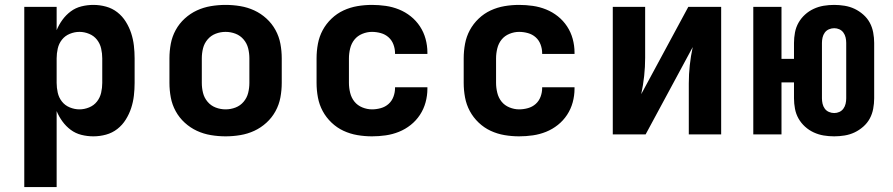

<svg xmlns="http://www.w3.org/2000/svg" viewBox="-20 -548 3640 783"><path d="M79 215V-520H211V-425Q220 -447 234.5 -467Q249 -487 268.5 -501.5Q288 -516 312 -522Q336 -528 361 -528Q387 -528 412.5 -521Q438 -514 458.5 -498Q479 -482 493 -459.5Q507 -437 515 -412.5Q523 -388 526 -362Q529 -336 529 -310V-210Q529 -184 526 -158Q523 -132 515 -107.5Q507 -83 493 -60.5Q479 -38 458.5 -22Q438 -6 412.5 1Q387 8 361 8Q336 8 312 2Q288 -4 268.5 -18.5Q249 -33 234.5 -53Q220 -73 211 -95V215ZM304 -102Q324 -102 343.5 -110Q363 -118 375.5 -134Q388 -150 392.5 -170Q397 -190 397 -210V-310Q397 -330 392.5 -350Q388 -370 375.5 -386Q363 -402 343.5 -410Q324 -418 304 -418Q284 -418 264.5 -410Q245 -402 232.5 -386Q220 -370 215.5 -350Q211 -330 211 -310V-210Q211 -190 215.5 -170Q220 -150 232.5 -134Q245 -118 264.5 -110Q284 -102 304 -102Z M900 8Q870 8 840 3Q810 -2 783 -14.5Q756 -27 733.5 -47.5Q711 -68 696.5 -94.5Q682 -121 676.5 -150.5Q671 -180 671 -210V-310Q671 -340 676.5 -369.5Q682 -399 696.5 -425.5Q711 -452 733.5 -472.5Q756 -493 783 -505.5Q810 -518 840 -523Q870 -528 900 -528Q930 -528 960 -523Q990 -518 1017 -505.5Q1044 -493 1066.5 -472.5Q1089 -452 1103.5 -425.5Q1118 -399 1123.5 -369.5Q1129 -340 1129 -310V-210Q1129 -180 1123.5 -150.5Q1118 -121 1103.5 -94.5Q1089 -68 1066.5 -47.5Q1044 -27 1017 -14.5Q990 -2 960 3Q930 8 900 8ZM900 -102Q921 -102 940.5 -109.5Q960 -117 973.5 -133Q987 -149 992 -169Q997 -189 997 -210V-310Q997 -331 992 -351Q987 -371 973.5 -387Q960 -403 940.5 -410.5Q921 -418 900 -418Q879 -418 859.5 -410.5Q840 -403 826.5 -387Q813 -371 808 -351Q803 -331 803 -310V-210Q803 -189 808 -169Q813 -149 826.5 -133Q840 -117 859.5 -109.5Q879 -102 900 -102Z M1497 8Q1467 8 1437.5 3Q1408 -2 1381 -14.5Q1354 -27 1332 -48Q1310 -69 1296 -95Q1282 -121 1276.5 -150.5Q1271 -180 1271 -210V-310Q1271 -340 1276.5 -369.5Q1282 -399 1296 -425Q1310 -451 1332 -472Q1354 -493 1381 -505.5Q1408 -518 1437.5 -523Q1467 -528 1497 -528Q1525 -528 1553 -524Q1581 -520 1607 -509.5Q1633 -499 1655 -481.5Q1677 -464 1692.5 -440.5Q1708 -417 1715.5 -389.5Q1723 -362 1723 -334V-328H1591V-331Q1591 -349 1584.5 -366.5Q1578 -384 1564.5 -396Q1551 -408 1533 -413Q1515 -418 1497 -418Q1477 -418 1457.5 -410Q1438 -402 1425.5 -386.5Q1413 -371 1408 -350.5Q1403 -330 1403 -310V-210Q1403 -190 1408 -169.5Q1413 -149 1425.5 -133.5Q1438 -118 1457.5 -110Q1477 -102 1497 -102Q1515 -102 1533 -107Q1551 -112 1564.5 -124Q1578 -136 1584.5 -153.5Q1591 -171 1591 -189V-192H1723V-186Q1723 -158 1715.5 -130.5Q1708 -103 1692.5 -79.5Q1677 -56 1655 -38.5Q1633 -21 1607 -10.5Q1581 0 1553 4Q1525 8 1497 8Z M2097 8Q2067 8 2037.5 3Q2008 -2 1981 -14.5Q1954 -27 1932 -48Q1910 -69 1896 -95Q1882 -121 1876.5 -150.5Q1871 -180 1871 -210V-310Q1871 -340 1876.5 -369.5Q1882 -399 1896 -425Q1910 -451 1932 -472Q1954 -493 1981 -505.5Q2008 -518 2037.5 -523Q2067 -528 2097 -528Q2125 -528 2153 -524Q2181 -520 2207 -509.5Q2233 -499 2255 -481.5Q2277 -464 2292.5 -440.5Q2308 -417 2315.5 -389.5Q2323 -362 2323 -334V-328H2191V-331Q2191 -349 2184.5 -366.5Q2178 -384 2164.5 -396Q2151 -408 2133 -413Q2115 -418 2097 -418Q2077 -418 2057.5 -410Q2038 -402 2025.5 -386.5Q2013 -371 2008 -350.5Q2003 -330 2003 -310V-210Q2003 -190 2008 -169.5Q2013 -149 2025.5 -133.5Q2038 -118 2057.5 -110Q2077 -102 2097 -102Q2115 -102 2133 -107Q2151 -112 2164.5 -124Q2178 -136 2184.5 -153.5Q2191 -171 2191 -189V-192H2323V-186Q2323 -158 2315.5 -130.5Q2308 -103 2292.5 -79.5Q2277 -56 2255 -38.5Q2233 -21 2207 -10.5Q2181 0 2153 4Q2125 8 2097 8Z M2479 0V-520H2611V-312Q2611 -275 2607 -238Q2603 -201 2595 -164L2787 -520H2921V0H2789V-208Q2789 -245 2793 -282Q2797 -319 2805 -356L2613 0Z M3382 8Q3360 8 3339 4.5Q3318 1 3298.5 -8Q3279 -17 3263 -31.5Q3247 -46 3236.5 -64.5Q3226 -83 3222 -104.5Q3218 -126 3218 -147V-212H3167V0H3052V-520H3167V-308H3218V-373Q3218 -394 3222 -415.5Q3226 -437 3236.5 -455.5Q3247 -474 3263 -488.5Q3279 -503 3298.5 -512Q3318 -521 3339 -524.5Q3360 -528 3382 -528Q3403 -528 3424.5 -524.5Q3446 -521 3465 -512Q3484 -503 3500.5 -488.5Q3517 -474 3527 -455.5Q3537 -437 3541 -415.5Q3545 -394 3545 -373V-147Q3545 -126 3541 -104.5Q3537 -83 3527 -64.5Q3517 -46 3500.5 -31.5Q3484 -17 3465 -8Q3446 1 3424.5 4.5Q3403 8 3382 8ZM3382 -87Q3393 -87 3403 -91.5Q3413 -96 3419.5 -105Q3426 -114 3428.5 -125Q3431 -136 3431 -147V-373Q3431 -384 3428.5 -395Q3426 -406 3419.5 -415Q3413 -424 3403 -428.5Q3393 -433 3382 -433Q3371 -433 3360.5 -428.5Q3350 -424 3343.5 -415Q3337 -406 3334.5 -395Q3332 -384 3332 -373V-147Q3332 -136 3334.5 -125Q3337 -114 3343.5 -105Q3350 -96 3360.5 -91.5Q3371 -87 3382 -87Z"/></svg>

Font: Iosevka Extrabold Extended
Style: Regular
Weight: 800
Width: 7
Monospace: yes
Designer: Belleve Invis
Foundry: Belleve Invis
Version: Version 32.5.0; ttfautohint (v1.8.4)